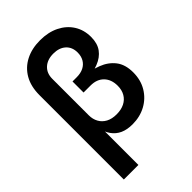

<svg xmlns="http://www.w3.org/2000/svg" viewBox="-273 -839 1146 1146"><g transform="rotate(-45 299.5 -266.5)"><path d="M64.5 204.1V-507.8Q64.5 -581.1 93.8 -632.1Q123 -683.1 175.8 -710.2Q228.5 -737.3 298.3 -737.3Q367.2 -737.3 418.9 -711.7Q470.7 -686 499.5 -640.6Q528.3 -595.2 528.3 -535.6Q528.3 -481.4 503.2 -447Q478 -412.6 431.6 -394.5Q385.3 -376.5 322.3 -370.1V-402.3Q387.2 -397 440.4 -376.5Q493.7 -356 525.1 -315.4Q556.6 -274.9 556.6 -208.5Q556.6 -144 527.3 -95.2Q498 -46.4 447.8 -19Q397.5 8.3 334 8.3Q289.1 8.3 256.6 -6.3Q224.1 -21 203.1 -50.5Q182.1 -80.1 172.4 -124L187.5 -126V204.1ZM309.6 -101.1Q348.1 -101.1 376.2 -115.2Q404.3 -129.4 419.4 -155.5Q434.6 -181.6 434.6 -217.3Q434.6 -270.5 404.1 -301.8Q373.5 -333 321.3 -333H261.7V-426.3H297.4Q331.1 -426.3 355.2 -438.5Q379.4 -450.7 392.6 -473.4Q405.8 -496.1 405.8 -526.9Q405.8 -572.3 376.7 -598.6Q347.7 -625 298.3 -625Q247.6 -625 217.5 -597.4Q187.5 -569.8 187.5 -522.9V-214.4Q187.5 -181.6 201.9 -155.8Q216.3 -129.9 243.4 -115.5Q270.5 -101.1 309.6 -101.1Z"/></g></svg>

Font: Inter 18pt SemiBold
Style: Regular
Weight: 600
Designer: Rasmus Andersson
Foundry: rsms
Version: Version 4.001;git-66647c0bb